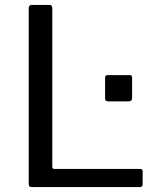

<svg xmlns="http://www.w3.org/2000/svg" viewBox="-20 -762 656 782"><path d="M97 -728Q97 -742 109 -742H181Q193 -742 193 -729V-84Q193 -78 195 -76Q197 -74 203 -74H549Q555 -74 558 -72Q561 -70 561 -64V-11Q561 0 549 0H111Q103 0 100 -3Q97 -6 97 -14ZM518 -364Q518 -356 514.5 -352.5Q511 -349 501 -349H422Q414 -349 411 -352Q408 -355 408 -363V-444Q408 -456 417 -456H509Q514 -456 516 -453.5Q518 -451 518 -445Z"/></svg>

Font: Libre Franklin
Style: Regular
Weight: 400
Designer: Pablo Impallari, Rodrigo Fuenzalida
Foundry: Impallari Type
Version: Version 1.001; ttfautohint (v1.4.1)